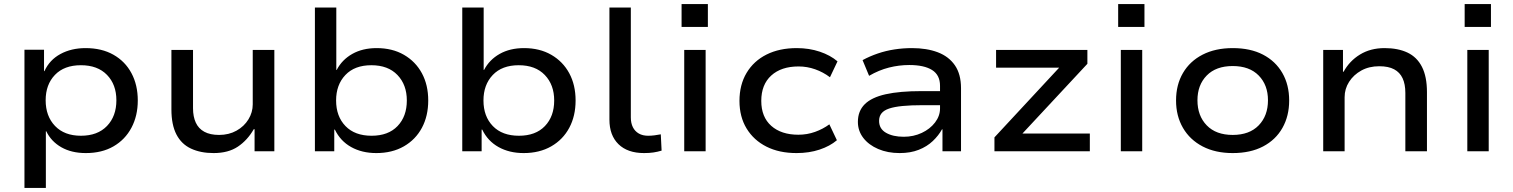

<svg xmlns="http://www.w3.org/2000/svg" viewBox="-20 -742 7424 942"><path d="M100 180V-498H196V-393H198Q223 -448 276.5 -477Q330 -506 400 -506Q479 -506 536.5 -473.5Q594 -441 625 -383Q656 -325 656 -249Q656 -174 625 -115.5Q594 -57 537 -24Q480 9 401 9Q331 9 281 -19.5Q231 -48 207 -98H205V180ZM377 -76Q459 -76 505 -124Q551 -172 551 -250Q551 -327 505 -374.5Q459 -422 377 -422Q295 -422 249.5 -374.5Q204 -327 204 -250Q204 -172 250 -124Q296 -76 377 -76Z M1028 9Q964 9 917 -13Q870 -35 845.5 -82.5Q821 -130 821 -205V-497H927V-211Q927 -170 940.5 -140.5Q954 -111 982.5 -95.5Q1011 -80 1055 -80Q1103 -80 1140.5 -101Q1178 -122 1199 -156.5Q1220 -191 1220 -230V-497H1326V0H1229V-108H1225Q1194 -54 1147 -22.5Q1100 9 1028 9Z M1826 9Q1756 9 1703 -20.5Q1650 -50 1623 -106H1620V0H1525V-705H1630V-399H1632Q1658 -449 1708.5 -477.5Q1759 -506 1828 -506Q1905 -506 1962 -473Q2019 -440 2050 -382.5Q2081 -325 2081 -249Q2081 -173 2050 -115Q2019 -57 1961.5 -24Q1904 9 1826 9ZM1803 -76Q1885 -76 1930.5 -123.5Q1976 -171 1976 -249Q1976 -326 1930 -374Q1884 -422 1802 -422Q1720 -422 1674.5 -374Q1629 -326 1629 -249Q1629 -171 1675 -123.5Q1721 -76 1803 -76Z M2549 9Q2479 9 2426 -20.5Q2373 -50 2346 -106H2343V0H2248V-705H2353V-399H2355Q2381 -449 2431.5 -477.5Q2482 -506 2551 -506Q2628 -506 2685 -473Q2742 -440 2773 -382.5Q2804 -325 2804 -249Q2804 -173 2773 -115Q2742 -57 2684.5 -24Q2627 9 2549 9ZM2526 -76Q2608 -76 2653.5 -123.5Q2699 -171 2699 -249Q2699 -326 2653 -374Q2607 -422 2525 -422Q2443 -422 2397.5 -374Q2352 -326 2352 -249Q2352 -171 2398 -123.5Q2444 -76 2526 -76Z M3140 9Q3059 9 3014.5 -34.5Q2970 -78 2970 -155V-705H3075V-166Q3075 -138 3085 -118Q3095 -98 3114 -87Q3133 -76 3160 -76Q3175 -76 3191 -78Q3207 -80 3222 -83L3226 -3Q3206 3 3186 6Q3166 9 3140 9Z M3324 -610V-722H3453V-610ZM3337 0V-497H3442V0Z M3888 9Q3803 9 3740.5 -22.5Q3678 -54 3643 -111.5Q3608 -169 3608 -247Q3608 -326 3643 -384.5Q3678 -443 3741 -474.5Q3804 -506 3889 -506Q3950 -506 4002 -488.5Q4054 -471 4089 -441L4052 -363Q4019 -388 3979.5 -402Q3940 -416 3898 -416Q3813 -416 3764 -371.5Q3715 -327 3715 -247Q3715 -168 3764 -124.5Q3813 -81 3897 -81Q3940 -81 3979 -95Q4018 -109 4049 -132L4086 -54Q4052 -25 4001 -8Q3950 9 3888 9Z M4394 9Q4335 9 4288.5 -11Q4242 -31 4215.5 -65.5Q4189 -100 4189 -144Q4189 -197 4222.5 -230.5Q4256 -264 4325 -279.5Q4394 -295 4502 -295H4609V-226H4508Q4449 -226 4408.5 -222Q4368 -218 4342.5 -209.5Q4317 -201 4305 -186Q4293 -171 4293 -149Q4293 -110 4327 -90.5Q4361 -71 4414 -71Q4462 -71 4502.5 -90Q4543 -109 4567.5 -141Q4592 -173 4592 -210V-321Q4592 -374 4553 -398.5Q4514 -423 4441 -423Q4391 -423 4341.5 -410.5Q4292 -398 4244 -370L4212 -447Q4247 -466 4286.5 -479.5Q4326 -493 4368.5 -499.5Q4411 -506 4454 -506Q4527 -506 4581 -485.5Q4635 -465 4665 -421.5Q4695 -378 4695 -309V0H4604V-107L4602 -108Q4585 -77 4556.5 -50Q4528 -23 4487.5 -7Q4447 9 4394 9Z M4859 0V-68L5209 -445L5215 -410H4867V-497H5315V-429L4962 -50L4957 -87H5327V0Z M5466 -610V-722H5595V-610ZM5479 0V-497H5584V0Z M6028 9Q5943 9 5880.5 -23.5Q5818 -56 5784 -114.5Q5750 -173 5750 -249Q5750 -326 5784 -384Q5818 -442 5880.5 -474Q5943 -506 6028 -506Q6115 -506 6176.5 -474Q6238 -442 6271.5 -384Q6305 -326 6305 -249Q6305 -173 6272 -114.5Q6239 -56 6177 -23.5Q6115 9 6028 9ZM6028 -80Q6110 -80 6155.5 -127Q6201 -174 6201 -250Q6201 -325 6155.5 -371.5Q6110 -418 6028 -418Q5946 -418 5900.5 -371.5Q5855 -325 5855 -250Q5855 -174 5900.5 -127Q5946 -80 6028 -80Z M6472 0V-497H6569V-390H6572Q6601 -443 6652.5 -474.5Q6704 -506 6773 -506Q6839 -506 6885.5 -484Q6932 -462 6956.5 -414Q6981 -366 6981 -290V0H6875V-286Q6875 -329 6861.5 -358Q6848 -387 6820 -402Q6792 -417 6747 -417Q6697 -417 6659 -396Q6621 -375 6599 -340.5Q6577 -306 6577 -265V0Z M7166 -610V-722H7295V-610ZM7179 0V-497H7284V0Z"/></svg>

Font: Nunito Sans 7pt SemiExpanded Medium
Style: Regular
Weight: 500
Width: 6
Designer: Vernon Adams
Foundry: Vernon Adams
Version: Version 3.101;gftools[0.9.27]